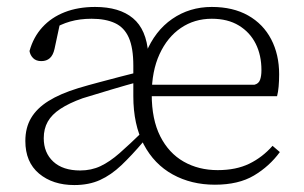

<svg xmlns="http://www.w3.org/2000/svg" viewBox="-20 -520 876 553"><path d="M194 13Q132 13 92.5 -20Q53 -53 53 -114Q53 -152 69.5 -180Q86 -208 119.5 -229Q153 -250 205 -266Q235 -275 265.5 -283Q296 -291 326 -299Q356 -307 385 -314V-286Q344 -275 300.5 -262Q257 -249 218 -237Q179 -223 154 -206.5Q129 -190 117.5 -169.5Q106 -149 106 -122Q106 -80 133.5 -54.5Q161 -29 211 -29Q243 -29 269.5 -41.5Q296 -54 324.5 -79Q353 -104 392 -142L402 -112H393Q359 -72 329.5 -44Q300 -16 268 -1.5Q236 13 194 13ZM599 12Q531 12 477.5 -17.5Q424 -47 394 -104Q364 -161 364 -243V-331Q364 -382 351 -411.5Q338 -441 311 -453.5Q284 -466 244 -466Q210 -466 182 -458Q154 -450 129 -434L155 -463L137 -379Q133 -361 123.5 -352.5Q114 -344 99 -344Q84 -344 75.5 -352.5Q67 -361 65 -373Q76 -413 102 -441.5Q128 -470 166.5 -485Q205 -500 254 -500Q324 -500 363 -467.5Q402 -435 407 -365L400 -367Q426 -431 476 -465.5Q526 -500 590 -500Q651 -500 694.5 -475.5Q738 -451 761 -407Q784 -363 784 -306Q784 -287 782.5 -270.5Q781 -254 778 -243H395V-276H713Q725 -279 729 -290Q733 -301 733 -318Q733 -361 716.5 -394Q700 -427 668 -446.5Q636 -466 590 -466Q540 -466 501 -439.5Q462 -413 439.5 -364Q417 -315 417 -248Q417 -176 441.5 -127.5Q466 -79 509 -54.5Q552 -30 607 -30Q660 -30 698 -48.5Q736 -67 765 -100L786 -82Q756 -41 711.5 -14.5Q667 12 599 12Z"/></svg>

Font: Source Serif 4 Light
Style: Regular
Weight: 300
Designer: Frank Grießhammer
Foundry: Adobe Systems Incorporated
Version: Version 4.004;hotconv 1.0.116;makeotfexe 2.5.65601